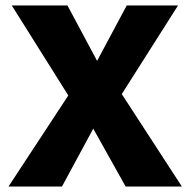

<svg xmlns="http://www.w3.org/2000/svg" viewBox="-20 -680 691 700"><path d="M643 0H438L320 -211L206 0H11L229 -332L23 -660H226L334 -458L442 -660H629L424 -337Z"/></svg>

Font: Kantumruy Pro
Style: Bold
Weight: 700
Version: Version 1.002